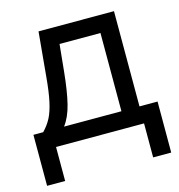

<svg xmlns="http://www.w3.org/2000/svg" viewBox="-101 -606 796 852"><g transform="rotate(-15 296.5 -180.0)"><path d="M11.2 -78.1H56.2Q79.6 -102.5 93.8 -129.6Q107.9 -156.7 117.4 -199.7Q127 -242.7 133.3 -314.5L151.9 -515.6H498.5V-78.1H581.5V156.2H498.5V0H94.2V156.2H11.2ZM415.5 -78.1V-437.5H227.5L215.3 -314.5Q206.5 -226.1 192.6 -169.7Q178.7 -113.3 151.9 -78.1Z"/></g></svg>

Font: Intratopia Thin
Style: Regular
Weight: 100
Designer: Rasmus Andersson
Foundry: rsms
Version: Version 3.000;Glyphs 3.2.3 (3260)